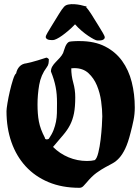

<svg xmlns="http://www.w3.org/2000/svg" viewBox="-20 -892 664 916"><path d="M360 -696Q431 -696 481 -670.5Q531 -645 562.5 -601.5Q594 -558 608.5 -500.5Q623 -443 623 -379Q623 -348 617 -318.5Q611 -289 603 -259Q591 -211 577.5 -183Q564 -155 549 -138.5Q534 -122 517.5 -113Q501 -104 481.5 -93.5Q462 -83 440 -67Q418 -51 393 -21Q386 -13 378 -4.5Q370 4 359 4Q276 4 211.5 -23Q147 -50 102.5 -98.5Q58 -147 34.5 -214Q11 -281 11 -362Q11 -372 15.5 -399.5Q20 -427 27 -457Q34 -487 42 -512Q50 -537 57 -542Q61 -562 73.5 -575Q86 -588 106 -590Q113 -591 128 -595Q143 -599 160 -604Q178 -609 201 -617Q204 -617 207.5 -614.5Q211 -612 213 -610Q213 -599 211.5 -589.5Q210 -580 203 -571Q175 -534 167 -487Q159 -440 159 -394Q159 -371 160.5 -351Q162 -331 165.5 -312.5Q169 -294 176 -275Q183 -256 194 -235Q194 -227 204 -227Q206 -227 208.5 -228Q211 -229 213 -230Q228 -252 235.5 -271.5Q243 -291 247 -311Q251 -331 251.5 -352.5Q252 -374 252 -400Q252 -422 250.5 -440.5Q249 -459 245.5 -477Q242 -495 236.5 -513Q231 -531 223 -551Q223 -564 229.5 -575Q236 -586 246 -596Q256 -606 265.5 -616.5Q275 -627 281 -639Q283 -644 285.5 -652.5Q288 -661 291.5 -669.5Q295 -678 300 -684.5Q305 -691 311 -693Q314 -694 320.5 -694.5Q327 -695 334.5 -695.5Q342 -696 349 -696Q356 -696 360 -696ZM320 -566Q320 -531 329.5 -497.5Q339 -464 339 -428Q339 -382 333 -351.5Q327 -321 314.5 -296.5Q302 -272 281.5 -248Q261 -224 233 -191Q265 -159 307 -141.5Q349 -124 395 -124Q416 -124 432 -128Q442 -135 449 -163.5Q456 -192 460 -226Q464 -260 466 -291.5Q468 -323 468 -337Q468 -369 462.5 -409Q457 -449 442.5 -484Q428 -519 402 -543Q376 -567 334 -567ZM285 -860H286Q293 -868 306.5 -870.5Q320 -873 335 -872Q350 -871 364.5 -868Q379 -865 388 -862H393L391 -858Q401 -847 415 -825.5Q429 -804 452 -766Q458 -755 464 -746Q470 -737 476 -725Q482 -714 478.5 -708.5Q475 -703 468.5 -701Q462 -699 454.5 -699Q447 -699 444 -699Q439 -699 427.5 -705Q416 -711 401 -721Q386 -731 369.5 -745Q353 -759 338 -776Q323 -760 306.5 -746Q290 -732 276 -722Q262 -712 250.5 -706.5Q239 -701 234 -701Q231 -701 223.5 -701Q216 -701 209.5 -703Q203 -705 199.5 -710.5Q196 -716 202 -727Q208 -739 214 -748Q220 -757 226 -768Q249 -805 262 -826.5Q275 -848 285 -859Z"/></svg>

Font: CAT Schmalfette Thannhaeuser
Style: Regular
Weight: 700
Designer: Peter Wiegel nach Herbert Thanhaeuser 1939/40
Foundry: CAT-Fonts, Peter Wiegel
Version: Version 1.000